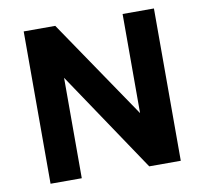

<svg xmlns="http://www.w3.org/2000/svg" viewBox="-78 -785 925 869"><g transform="rotate(-10 384.5 -350.0)"><path d="M85.5 0V-700H230.5L540 -244.5V-700H684V0H539L229 -461.5V0Z"/></g></svg>

Font: Geologica Roman SemiBold
Style: Regular
Weight: 600
Designer: Sindre Bremnes, Frode Helland
Foundry: Monokrom Skriftforlag AS
Version: Version 1.010;gftools[0.9.28]